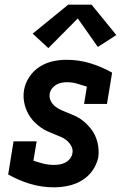

<svg xmlns="http://www.w3.org/2000/svg" viewBox="-20 -794 540 822"><path d="M211 8Q158 8 108.5 -7Q59 -22 15 -47L38 -189H137L123 -106Q144 -99 165.5 -93.5Q187 -88 210 -88Q223 -88 235.5 -90Q248 -92 259.5 -98Q271 -104 279.5 -114.5Q288 -125 290 -138Q293 -154 285.5 -168Q278 -182 266.5 -192Q255 -202 240.5 -208Q226 -214 211.5 -220Q197 -226 183 -232Q169 -238 156.5 -247Q144 -256 132.5 -266.5Q121 -277 112 -289.5Q103 -302 96.5 -315.5Q90 -329 86 -344.5Q82 -360 81 -376Q80 -392 83 -409Q88 -438 105.5 -464.5Q123 -491 149.5 -508Q176 -525 205.5 -531.5Q235 -538 265 -538Q318 -538 367 -523Q416 -508 460 -483L438 -349H340L352 -423Q331 -430 310 -436Q289 -442 266 -442Q254 -442 242.5 -439.5Q231 -437 220.5 -431Q210 -425 202.5 -415Q195 -405 193 -393Q190 -377 197 -362.5Q204 -348 216 -338.5Q228 -329 242.5 -322.5Q257 -316 271.5 -310.5Q286 -305 300 -298.5Q314 -292 326.5 -283.5Q339 -275 350 -264Q361 -253 370.5 -241Q380 -229 386.5 -215Q393 -201 397 -185.5Q401 -170 402 -154Q403 -138 401 -122Q395 -91 376.5 -64.5Q358 -38 330.5 -21.5Q303 -5 272 1.5Q241 8 211 8ZM187 -588 120 -650 272 -774H372L478 -644L399 -593L313 -715Z"/></svg>

Font: Iosevka Slab
Style: Bold Italic
Weight: 700
Italic angle: -9°
Monospace: yes
Designer: Belleve Invis
Foundry: Belleve Invis
Version: Version 11.1.0; ttfautohint (v1.8.3)